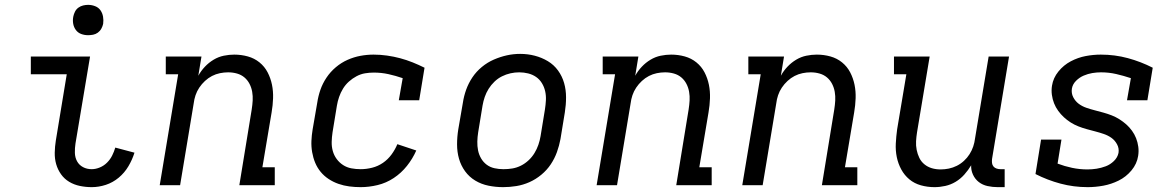

<svg xmlns="http://www.w3.org/2000/svg" viewBox="-20 -763 4840 791"><path d="M358 8Q333 8 309 3Q285 -2 265 -14Q245 -26 231.5 -45Q218 -64 211.5 -86.5Q205 -109 205.5 -134Q206 -159 210 -184L255 -457H107V-530H351L291 -172Q288 -153 288.5 -133.5Q289 -114 297.5 -98.5Q306 -83 322 -74.5Q338 -66 358 -66Q374 -66 391 -73Q408 -80 421 -93Q434 -106 442 -122Q450 -138 455 -155L534 -134Q525 -105 509 -78Q493 -51 469 -31Q445 -11 416 -1.5Q387 8 358 8ZM343 -618Q328 -618 314.5 -623Q301 -628 292.5 -639.5Q284 -651 281.5 -665.5Q279 -680 282 -695Q284 -705 289 -715Q294 -725 303 -731.5Q312 -738 322.5 -740.5Q333 -743 343 -743Q358 -743 372 -737.5Q386 -732 394 -720.5Q402 -709 404.5 -694.5Q407 -680 405 -665Q403 -655 397.5 -645Q392 -635 383 -628.5Q374 -622 363.5 -620Q353 -618 343 -618Z M638 0 714 -457H663V-530H810L797 -451Q808 -471 824 -488Q840 -505 860 -517Q880 -529 902 -533.5Q924 -538 945 -538Q974 -538 1001 -530.5Q1028 -523 1049 -506Q1070 -489 1082.5 -465Q1095 -441 1100.5 -414Q1106 -387 1105 -358Q1104 -329 1099 -300L1061 -74H1112V0H966L1017 -312Q1020 -331 1021 -349Q1022 -367 1019 -384.5Q1016 -402 1008 -417.5Q1000 -433 987 -444Q974 -455 956.5 -460Q939 -465 920 -465Q903 -465 886 -461.5Q869 -458 853.5 -450Q838 -442 824.5 -429.5Q811 -417 801 -402Q791 -387 785.5 -370.5Q780 -354 778 -337L722 0Z M1466 8Q1442 8 1419 5Q1396 2 1374.5 -5.5Q1353 -13 1334 -25.5Q1315 -38 1301 -55Q1287 -72 1278.5 -92.5Q1270 -113 1266 -136Q1262 -159 1263 -182.5Q1264 -206 1268 -230L1287 -340Q1291 -367 1300 -393Q1309 -419 1325 -443Q1341 -467 1363.5 -486Q1386 -505 1412 -516.5Q1438 -528 1465 -533Q1492 -538 1519 -538Q1547 -538 1575 -534Q1603 -530 1629 -523Q1655 -516 1680 -506Q1705 -496 1729 -484L1707 -350H1623L1639 -441Q1610 -451 1580.5 -457.5Q1551 -464 1520 -464Q1502 -464 1484 -461Q1466 -458 1449 -449Q1432 -440 1417.5 -427Q1403 -414 1393 -397.5Q1383 -381 1377 -363.5Q1371 -346 1368 -328L1350 -218Q1347 -198 1346.5 -178.5Q1346 -159 1351 -141Q1356 -123 1367 -108Q1378 -93 1393.5 -83Q1409 -73 1427.5 -69.5Q1446 -66 1466 -66Q1489 -66 1513 -72Q1537 -78 1557.5 -92Q1578 -106 1593 -126.5Q1608 -147 1617 -169L1695 -143Q1680 -109 1656.5 -79.5Q1633 -50 1602 -29.5Q1571 -9 1535.5 -0.5Q1500 8 1466 8Z M2053 8Q2022 8 1992.5 2Q1963 -4 1938 -19Q1913 -34 1896 -57.5Q1879 -81 1871 -109Q1863 -137 1863 -168Q1863 -199 1868 -230L1887 -340Q1891 -367 1900.5 -393.5Q1910 -420 1926 -444Q1942 -468 1965 -487Q1988 -506 2014.5 -517.5Q2041 -529 2068 -535Q2095 -541 2123 -541Q2154 -541 2183 -533.5Q2212 -526 2237 -511Q2262 -496 2279 -472.5Q2296 -449 2304 -421Q2312 -393 2312 -362Q2312 -331 2307 -300L2289 -190Q2284 -163 2274.5 -136.5Q2265 -110 2249 -86Q2233 -62 2210 -43Q2187 -24 2161 -12.5Q2135 -1 2107.5 3.5Q2080 8 2053 8ZM2054 -66Q2073 -66 2091 -69Q2109 -72 2126 -80.5Q2143 -89 2157.5 -102.5Q2172 -116 2182 -132.5Q2192 -149 2198 -166.5Q2204 -184 2207 -202L2225 -312Q2228 -331 2229 -350Q2230 -369 2226 -387Q2222 -405 2212.5 -420.5Q2203 -436 2188.5 -446Q2174 -456 2156 -460.5Q2138 -465 2119 -465Q2101 -465 2083 -461Q2065 -457 2048 -448.5Q2031 -440 2017 -426.5Q2003 -413 1993 -397Q1983 -381 1977 -363.5Q1971 -346 1968 -328L1950 -218Q1947 -199 1946.5 -180Q1946 -161 1949.5 -143.5Q1953 -126 1962 -110.5Q1971 -95 1985 -84.5Q1999 -74 2017 -70Q2035 -66 2054 -66Z M2438 0 2514 -457H2463V-530H2610L2597 -451Q2608 -471 2624 -488Q2640 -505 2660 -517Q2680 -529 2702 -533.5Q2724 -538 2745 -538Q2774 -538 2801 -530.5Q2828 -523 2849 -506Q2870 -489 2882.5 -465Q2895 -441 2900.5 -414Q2906 -387 2905 -358Q2904 -329 2899 -300L2861 -74H2912V0H2766L2817 -312Q2820 -331 2821 -349Q2822 -367 2819 -384.5Q2816 -402 2808 -417.5Q2800 -433 2787 -444Q2774 -455 2756.5 -460Q2739 -465 2720 -465Q2703 -465 2686 -461.5Q2669 -458 2653.5 -450Q2638 -442 2624.5 -429.5Q2611 -417 2601 -402Q2591 -387 2585.5 -370.5Q2580 -354 2578 -337L2522 0Z M3038 0 3114 -457H3063V-530H3210L3197 -451Q3208 -471 3224 -488Q3240 -505 3260 -517Q3280 -529 3302 -533.5Q3324 -538 3345 -538Q3374 -538 3401 -530.5Q3428 -523 3449 -506Q3470 -489 3482.5 -465Q3495 -441 3500.5 -414Q3506 -387 3505 -358Q3504 -329 3499 -300L3461 -74H3512V0H3366L3417 -312Q3420 -331 3421 -349Q3422 -367 3419 -384.5Q3416 -402 3408 -417.5Q3400 -433 3387 -444Q3374 -455 3356.5 -460Q3339 -465 3320 -465Q3303 -465 3286 -461.5Q3269 -458 3253.5 -450Q3238 -442 3224.5 -429.5Q3211 -417 3201 -402Q3191 -387 3185.5 -370.5Q3180 -354 3178 -337L3122 0Z M3830 8Q3801 8 3774 0.5Q3747 -7 3726.5 -24Q3706 -41 3693 -65Q3680 -89 3674.5 -116Q3669 -143 3670.5 -172Q3672 -201 3676 -230L3714 -457H3663V-530H3810L3758 -218Q3755 -199 3754 -181Q3753 -163 3756.5 -145.5Q3760 -128 3767.5 -112.5Q3775 -97 3788.5 -86Q3802 -75 3819 -70Q3836 -65 3855 -65Q3872 -65 3889 -68.5Q3906 -72 3922 -80Q3938 -88 3951.5 -100.5Q3965 -113 3974.5 -128Q3984 -143 3989.5 -159.5Q3995 -176 3997 -193L4053 -530H4137L4067 -108Q4066 -99 4067 -91Q4068 -83 4073 -77Q4078 -71 4086 -68.5Q4094 -66 4102 -66H4119V8H4090Q4069 8 4048.5 3.5Q4028 -1 4012.5 -13Q3997 -25 3988.5 -43.5Q3980 -62 3981 -82Q3969 -62 3953 -44Q3937 -26 3917 -14Q3897 -2 3874.5 3Q3852 8 3830 8Z M4461 8Q4403 8 4349 -6.5Q4295 -21 4246 -46L4269 -188H4353L4337 -89Q4366 -78 4397 -71.5Q4428 -65 4460 -65Q4479 -65 4498 -68Q4517 -71 4535.5 -78Q4554 -85 4569 -99.5Q4584 -114 4588 -133Q4591 -152 4582 -168.5Q4573 -185 4559 -195Q4545 -205 4527.5 -211Q4510 -217 4492.5 -221.5Q4475 -226 4457 -231Q4439 -236 4422.5 -242.5Q4406 -249 4391 -258.5Q4376 -268 4363 -280Q4350 -292 4339.5 -306.5Q4329 -321 4322.5 -337.5Q4316 -354 4313.5 -372.5Q4311 -391 4314 -410Q4319 -442 4340.5 -468.5Q4362 -495 4391.5 -510.5Q4421 -526 4452.5 -532Q4484 -538 4515 -538Q4573 -538 4626.5 -523.5Q4680 -509 4729 -484L4707 -350H4623L4639 -441Q4609 -451 4578.5 -458Q4548 -465 4516 -465Q4498 -465 4480 -462Q4462 -459 4444.5 -451.5Q4427 -444 4413 -430Q4399 -416 4396 -398Q4393 -379 4401.5 -362.5Q4410 -346 4424 -335.5Q4438 -325 4455.5 -319Q4473 -313 4490.5 -308.5Q4508 -304 4526 -299Q4544 -294 4560.5 -287.5Q4577 -281 4592 -271.5Q4607 -262 4620 -250.5Q4633 -239 4643.5 -224.5Q4654 -210 4660.5 -193.5Q4667 -177 4669.5 -158.5Q4672 -140 4669 -121Q4664 -88 4641.5 -61Q4619 -34 4588.5 -19Q4558 -4 4525.5 2Q4493 8 4461 8Z"/></svg>

Font: Iosevka Slab Extended
Style: Italic
Weight: 400
Width: 7
Italic angle: -9°
Monospace: yes
Designer: Belleve Invis
Foundry: Belleve Invis
Version: Version 11.1.0; ttfautohint (v1.8.3)